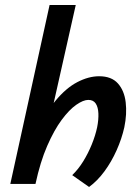

<svg xmlns="http://www.w3.org/2000/svg" viewBox="-20 -731 547 763"><path d="M334 12 267 -35Q291 -58 310.5 -89.5Q330 -121 344.5 -156.5Q359 -192 366 -225Q372 -255 371 -280Q370 -305 360.5 -319.5Q351 -334 331 -334Q311 -334 283 -314.5Q255 -295 225 -254.5Q195 -214 167.5 -151Q140 -88 121 0H59Q85 -116 121.5 -197.5Q158 -279 200 -330Q242 -381 287 -404.5Q332 -428 374 -428Q423 -428 448.5 -399.5Q474 -371 479.5 -324.5Q485 -278 474 -225Q464 -180 443.5 -134Q423 -88 395 -50Q367 -12 334 12ZM21 0 177 -711H281L121 0Z"/></svg>

Font: Ysabeau
Style: Bold Italic
Weight: 700
Italic angle: -12°
Designer: Christian Thalmann (Catharsis Fonts)
Version: Version 2.002